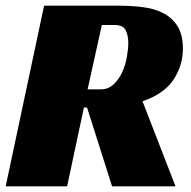

<svg xmlns="http://www.w3.org/2000/svg" viewBox="-20 -655 673 675"><path d="M623 -484Q623 -425 590 -375Q557 -325 481 -299L597 0H374L286 -277H275L216 0H0L135 -635H398Q444 -635 485 -629.5Q526 -624 556.5 -607.5Q587 -591 605 -561.5Q623 -532 623 -484ZM335 -341Q361 -341 379.5 -358.5Q398 -376 409.5 -401Q421 -426 426 -454.5Q431 -483 431 -504Q431 -530 422 -548.5Q413 -567 383 -567H338L288 -341Z"/></svg>

Font: Racing Sans One
Style: Regular
Weight: 400
Designer: Pablo Impallari, Rodrigo Fuenzalida
Foundry: Pablo Impallari, Rodrigo Fuenzalida
Version: Version 1.001; ttfautohint (v0.8) -G 200 -r 50